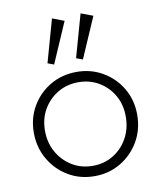

<svg xmlns="http://www.w3.org/2000/svg" viewBox="-84 -803 738 880"><g transform="rotate(-10 285.5 -363.0)"><path d="M286 10Q218 10 163.5 -22.5Q109 -55 77 -110.5Q45 -166 45 -234Q45 -302 77 -356.5Q109 -411 163.5 -443Q218 -475 286 -475Q353 -475 407.5 -443Q462 -411 494 -356.5Q526 -302 526 -234Q526 -165 494 -110Q462 -55 407.5 -22.5Q353 10 286 10ZM286 -38Q339 -38 381.5 -64Q424 -90 448.5 -134.5Q473 -179 473 -235Q473 -290 448.5 -333Q424 -376 381.5 -401.5Q339 -427 286 -427Q232 -427 189.5 -401.5Q147 -376 122 -333Q97 -290 97 -234Q97 -178 122 -134Q147 -90 189.5 -64Q232 -38 286 -38ZM191 -526 162 -537 218 -736 273 -715ZM325 -526 295 -537 351 -736 407 -715Z"/></g></svg>

Font: Outfit Thin ExtraLight
Style: Regular
Weight: 250
Version: Version 1.100;gftools[0.9.27]